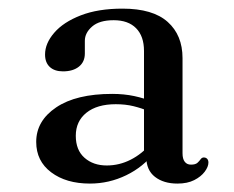

<svg xmlns="http://www.w3.org/2000/svg" viewBox="-20 -732 556 456"><path d="M87 -602.5Q87 -629 108.8 -654.2Q130.5 -679.5 171.8 -695.5Q213 -711.5 271 -711.5Q343 -711.5 378.2 -680Q413.5 -648.5 413.5 -594V-368Q413.5 -354.5 418.8 -347.8Q424 -341 433.5 -341Q444 -341 448.8 -345.2Q453.5 -349.5 456.5 -353.8Q459.5 -358 464 -358Q469 -358 472 -354.8Q475 -351.5 475 -346Q475 -336 466.2 -324.2Q457.5 -312.5 441.2 -304.2Q425 -296 401.5 -296Q368.5 -296 348 -312Q327.5 -328 327.5 -358.5L322 -370V-611Q322 -646 303.2 -665Q284.5 -684 250 -684Q216 -684 198.8 -669Q181.5 -654 181.5 -635V-605Q181.5 -585 167.5 -573.8Q153.5 -562.5 129.5 -562.5Q109.5 -562.5 98.2 -573Q87 -583.5 87 -602.5ZM335 -467.5Q316.5 -475 297.2 -479.8Q278 -484.5 255 -484.5Q210.5 -484.5 185.2 -464.2Q160 -444 160 -409.5Q160 -375.5 180.8 -357.2Q201.5 -339 233.5 -339Q263.5 -339 290.5 -352.8Q317.5 -366.5 338 -391L347.5 -370.5Q320.5 -335.5 279.8 -315.8Q239 -296 193.5 -296Q137 -296 101.5 -322.8Q66 -349.5 66 -395Q66 -445 113.5 -477Q161 -509 246.5 -509Q274.5 -509 299 -503.8Q323.5 -498.5 342 -490.5Z"/></svg>

Font: Fraunces 17pt
Style: Regular
Weight: 400
Version: Version 1.000;[b76b70a41]